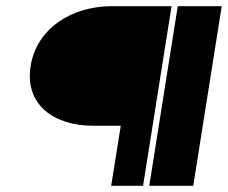

<svg xmlns="http://www.w3.org/2000/svg" viewBox="-20 -600 736 620"><path d="M79 -387C59 -263 153 -194 280 -194H370L339 0H442L534 -580H341C210 -580 98 -507 79 -387ZM462 0H604L696 -580H554Z"/></svg>

Font: Charger Sport
Style: UltObl
Weight: 1000
Designer: Jasper
Foundry: Cannot Into Space Fonts
Version: Version 1.1